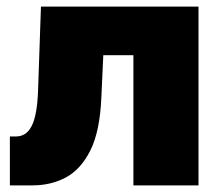

<svg xmlns="http://www.w3.org/2000/svg" viewBox="-20 -559 666 579"><path d="M9.8 0V-147.5H27.8Q43.9 -147.5 55.7 -155.3Q67.4 -163.1 75.7 -179.4Q84 -195.8 88.6 -221.7Q93.3 -247.6 94.7 -283.7L103.5 -539.1H578.6V0H382.3V-392.6H291.5L285.6 -264.2Q281.2 -162.6 252.4 -105.2Q223.6 -47.9 178.7 -23.9Q133.8 0 78.6 0Z"/></svg>

Font: Inter 18pt Black
Style: Regular
Weight: 900
Designer: Rasmus Andersson
Foundry: rsms
Version: Version 4.001;git-66647c0bb